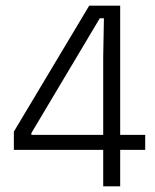

<svg xmlns="http://www.w3.org/2000/svg" viewBox="-20 -659 549 679"><path d="M345 0V-458.5L347.5 -594.5H333L91 -188.5V-157.5L67 -182H493.5V-129H29V-193.5L295.5 -639H405V0Z"/></svg>

Font: Anek Tamil Light
Style: Regular
Weight: 300
Designer: Aadarsh Rajan (Tamil), Yesha Goshar (Latin)
Foundry: Ek Type
Version: Version 1.003